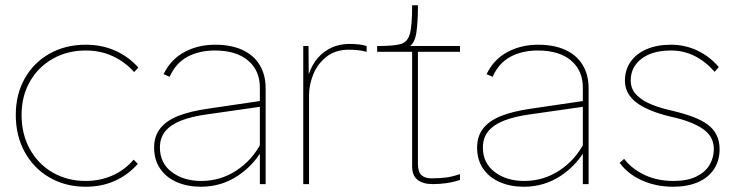

<svg xmlns="http://www.w3.org/2000/svg" viewBox="-20 -700 2810 730"><path d="M40 -263Q40 -341 74 -401.5Q108 -462 168.5 -496Q229 -530 306 -530Q368 -530 419 -507Q470 -484 506 -443L490 -426Q455 -465 408.5 -486.5Q362 -508 306 -508Q236 -508 180.5 -476.5Q125 -445 93.5 -389.5Q62 -334 62 -263Q62 -190 93.5 -133Q125 -76 180.5 -44Q236 -12 306 -12Q361 -12 408 -33Q455 -54 488 -93L504 -77Q467 -35 417 -12.5Q367 10 306 10Q229 10 168.5 -25Q108 -60 74 -122Q40 -184 40 -263Z M797 -508Q737 -508 692.5 -484Q648 -460 625 -408L602 -418Q629 -474 681 -502Q733 -530 798 -530Q858 -530 901 -510.5Q944 -491 967 -453.5Q990 -416 990 -364V0H968V-367Q968 -432 923 -470Q878 -508 797 -508ZM566 -139Q566 -182 589 -211.5Q612 -241 657 -259Q702 -277 772 -287L976 -317V-295L766 -265Q708 -257 668.5 -241.5Q629 -226 608.5 -201Q588 -176 588 -139Q588 -80 633 -46Q678 -12 745 -12Q818 -12 878.5 -51.5Q939 -91 973 -157L986 -146Q949 -75 885.5 -32.5Q822 10 744 10Q693 10 652.5 -7.5Q612 -25 589 -58.5Q566 -92 566 -139Z M1133 -525H1153L1154 -398L1148 -396Q1149 -398 1149 -400Q1157 -435 1177 -465Q1197 -495 1231 -514Q1265 -533 1311 -533Q1328 -533 1345 -531Q1362 -529 1374 -525V-503Q1345 -511 1306 -511Q1255 -511 1221 -484Q1187 -457 1171 -417Q1155 -377 1155 -338V0H1133Z M1625 0Q1589 0 1568 -16Q1547 -32 1547 -67V-503H1414V-525Q1480 -525 1505 -533Q1530 -541 1538.5 -571.5Q1547 -602 1547 -680H1569Q1569 -678 1569 -675Q1569 -619 1563.5 -579Q1558 -539 1539 -525H1729V-503H1569V-77Q1569 -47 1582 -34.5Q1595 -22 1620 -22Q1651 -22 1675 -25Q1699 -28 1729 -38V-16Q1702 -7 1676 -3.5Q1650 0 1625 0Z M2025 -508Q1965 -508 1920.5 -484Q1876 -460 1853 -408L1830 -418Q1857 -474 1909 -502Q1961 -530 2026 -530Q2086 -530 2129 -510.5Q2172 -491 2195 -453.5Q2218 -416 2218 -364V0H2196V-367Q2196 -432 2151 -470Q2106 -508 2025 -508ZM1794 -139Q1794 -182 1817 -211.5Q1840 -241 1885 -259Q1930 -277 2000 -287L2204 -317V-295L1994 -265Q1936 -257 1896.5 -241.5Q1857 -226 1836.5 -201Q1816 -176 1816 -139Q1816 -80 1861 -46Q1906 -12 1973 -12Q2046 -12 2106.5 -51.5Q2167 -91 2201 -157L2214 -146Q2177 -75 2113.5 -32.5Q2050 10 1972 10Q1921 10 1880.5 -7.5Q1840 -25 1817 -58.5Q1794 -92 1794 -139Z M2336 -81 2353 -96Q2382 -58 2430.5 -35Q2479 -12 2541 -12Q2593 -12 2627 -28.5Q2661 -45 2677.5 -72.5Q2694 -100 2694 -133Q2694 -182 2652 -210Q2632 -224 2602.5 -235.5Q2573 -247 2532 -256Q2439 -278 2396 -313Q2356 -346 2356 -393Q2356 -434 2377.5 -465Q2399 -496 2438.5 -513Q2478 -530 2531 -530Q2584 -530 2631 -508Q2678 -486 2713 -445L2697 -427Q2663 -466 2621.5 -487Q2580 -508 2531 -508Q2460 -508 2419 -476.5Q2378 -445 2378 -394Q2378 -356 2408 -332Q2427 -315 2459 -302Q2491 -289 2536 -279Q2582 -268 2615 -255.5Q2648 -243 2670 -227Q2716 -193 2716 -133Q2716 -90 2695 -57.5Q2674 -25 2634 -7.5Q2594 10 2539 10Q2474 10 2420 -14.5Q2366 -39 2336 -81Z"/></svg>

Font: Easer Grotesk Variable
Style: Regular
Weight: 400
Designer: Boardeaser, Bonnie Shaver-Troup, Thomas Jockin
Foundry: Lexend
Version: Version 1.001;Glyphs 3.1.2 (3151)